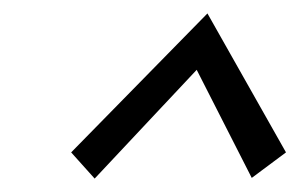

<svg xmlns="http://www.w3.org/2000/svg" viewBox="-20 -685 446 286"><path d="M121 -419 86 -458 289 -665 406 -458 355 -420 273 -581Z"/></svg>

Font: Ysabeau Infant
Style: Italic
Weight: 400
Italic angle: -12°
Designer: Christian Thalmann (Catharsis Fonts)
Version: Version 2.001;gftools[0.9.30]; featfreeze: ss01,ss02,lnum